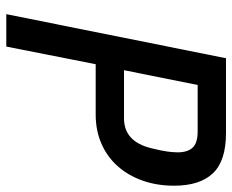

<svg xmlns="http://www.w3.org/2000/svg" viewBox="-84 -654 738 610"><g transform="rotate(90 285.0 -349.0)"><path d="M25 0 165 -698H403Q491 -698 530.5 -656.5Q570 -615 570 -533Q570 -479 554 -433.5Q538 -388 508.5 -354.5Q479 -321 437 -302.5Q395 -284 344 -284H184L128 0ZM203 -374H356Q430 -374 451 -461Q459 -493 461.5 -512Q464 -531 464 -545Q464 -575 449.5 -591.5Q435 -608 397 -608H250Z"/></g></svg>

Font: IBM Plex Sans Condensed Medium
Style: Italic
Weight: 500
Width: 3
Italic angle: -11°
Designer: Mike Abbink, Paul van der Laan, Pieter van Rosmalen
Foundry: Bold Monday
Version: Version 1.3